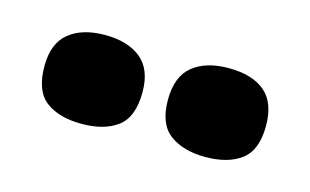

<svg xmlns="http://www.w3.org/2000/svg" viewBox="-35 -786 421 261"><g transform="rotate(15 176.0 -655.5)"><path d="M263 -593Q232 -593 213 -607Q194 -621 194 -655Q194 -688 212.5 -703Q231 -718 263 -718Q296 -718 314 -703Q332 -688 332 -655Q332 -621 313.5 -607Q295 -593 263 -593ZM89 -593Q57 -593 38.5 -607Q20 -621 20 -656Q20 -688 38.5 -703Q57 -718 89 -718Q121 -718 139.5 -703Q158 -688 158 -656Q158 -621 139.5 -607Q121 -593 89 -593Z"/></g></svg>

Font: Bricolage Grotesque 24pt Condensed ExtraBold
Style: Regular
Weight: 800
Width: 3
Designer: Mathieu Triay
Foundry: Atelier Triay
Version: Version 1.001;gftools[0.9.33.dev8+g029e19f]